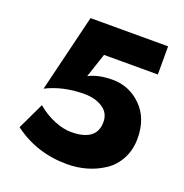

<svg xmlns="http://www.w3.org/2000/svg" viewBox="-128 -814 901 942"><g transform="rotate(20 322.5 -343.5)"><path d="M605 -224Q605 -164 580 -117Q555 -70 513.5 -42.5Q472 -15 423.5 -1Q375 13 322 13Q163 13 42 -78L108 -217Q149 -182 197.5 -162Q246 -142 286 -142Q420 -142 420 -242Q420 -290 381 -315Q342 -340 286 -340Q175 -340 88 -296L186 -700H591V-553H310L268 -427Q319 -453 392 -453Q479 -453 542 -391Q605 -329 605 -224Z"/></g></svg>

Font: renner_700bold
Style: Bold
Weight: 700
Version: Version 003.000 ; ttfautohint (v0.97) -l 8 -r 50 -G 200 -x 1